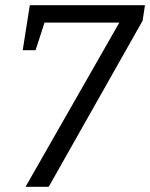

<svg xmlns="http://www.w3.org/2000/svg" viewBox="-20 -718 577 738"><path d="M528.2 -638.5 167.3 0H78.2L446.5 -644.8L457.5 -631.1H134.4L155.8 -645.5L116.8 -525.1H67.3L94.6 -698H537.2Z"/></svg>

Font: Bitter Thin
Style: Italic
Weight: 100
Italic angle: -9°
Designer: Sol Matas, and Bitter project Authors
Foundry: Sol Matas
Version: Version 2.002